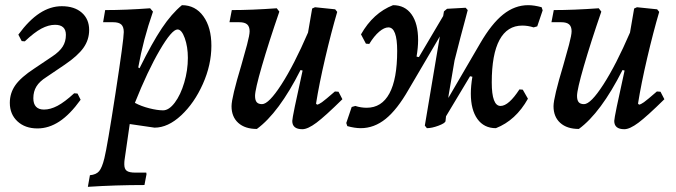

<svg xmlns="http://www.w3.org/2000/svg" viewBox="-20 -488 2615 743"><path d="M280 -126 292 -102Q251 -45 210 -18Q169 9 125 9Q77 9 47.5 -18.5Q18 -46 18 -90Q18 -128 39.5 -158.5Q61 -189 113 -223L183 -270Q210 -288 222.5 -307.5Q235 -327 235 -353Q235 -392 193 -392Q168 -392 140.5 -377.5Q113 -363 76 -328L64 -329L51 -354Q92 -410 133.5 -437Q175 -464 219 -464Q268 -464 296.5 -439Q325 -414 325 -372Q325 -334 303 -303Q281 -272 231 -238L160 -190Q133 -173 121 -153.5Q109 -134 109 -108Q109 -86 119.5 -75Q130 -64 150 -64Q175 -64 202.5 -78.5Q230 -93 267 -127Z M384 124Q395 80 427 -127.5Q459 -335 459 -364Q459 -384 449.5 -393Q440 -402 418 -402H379L387 -449Q467 -449 561 -456L572 -443Q534 -334 515 -227L520 -224Q569 -323 606.5 -379Q644 -435 684 -468Q736 -468 767 -425Q798 -382 798 -311Q798 -237 765 -163Q732 -89 681 -41.5Q630 6 578 6L482 -8L462 131Q461 137 461 148Q461 166 470.5 173Q480 180 504 180H546L547 186L539 228Q427 228 320 235L328 190Q352 188 363.5 174.5Q375 161 384 124ZM502 -90Q526 -77 557.5 -69Q589 -61 611 -61Q634 -61 656.5 -91Q679 -121 693 -168.5Q707 -216 707 -264Q707 -307 695 -340.5Q683 -374 667 -374Q645 -374 598 -293.5Q551 -213 502 -90Z M1305 -104Q1238 -38 1204.5 -13Q1171 12 1150 12Q1111 12 1111 -20Q1111 -35 1151 -215L1143 -217Q1059 -51 974 11Q928 11 902 -12.5Q876 -36 876 -77Q876 -110 914 -236Q926 -277 936 -315Q946 -353 946 -367Q946 -385 936.5 -393.5Q927 -402 906 -402H868L877 -449Q953 -449 1051 -456L1061 -443Q1020 -324 993.5 -232.5Q967 -141 967 -117Q967 -100 973.5 -92.5Q980 -85 994 -85Q1020 -85 1069 -161Q1118 -237 1172 -362L1188 -455L1199 -460L1277 -452L1285 -442Q1262 -364 1238.5 -263.5Q1215 -163 1203 -87L1207 -83Q1214 -84 1226 -92.5Q1238 -101 1276 -134L1290 -133Z M2080 -448 2059 -386 2045 -382Q2023 -389 2001 -389Q1943 -389 1913 -333.5Q1883 -278 1883 -169Q1883 -78 1917 -78Q1933 -78 1951.5 -94.5Q1970 -111 1990 -142L2003 -141L2023 -106Q1976 -22 1899 8Q1853 8 1827.5 -27.5Q1802 -63 1802 -126Q1802 -155 1808 -191L1799 -193L1706 -38L1704 -19Q1702 -11 1676.5 -1.5Q1651 8 1632 8L1624 -2L1682 -347L1561 -141Q1517 -64 1472.5 -28Q1428 8 1376 8Q1353 8 1324 0L1320 -12L1341 -74L1355 -78Q1377 -71 1399 -71Q1457 -71 1487 -126.5Q1517 -182 1517 -291Q1517 -382 1483 -382Q1467 -382 1447.5 -365.5Q1428 -349 1409 -318L1396 -319L1377 -355Q1424 -438 1501 -468Q1547 -468 1572.5 -432.5Q1598 -397 1598 -333Q1598 -304 1592 -269L1601 -267L1695 -426L1698 -444L1710 -454L1782 -458L1790 -449L1780 -411Q1765 -357 1739 -254L1716 -119L1715 -109L1838 -320Q1882 -396 1927 -432Q1972 -468 2024 -468Q2047 -468 2076 -460Z M2551 -104Q2484 -38 2450.5 -13Q2417 12 2396 12Q2357 12 2357 -20Q2357 -35 2397 -215L2389 -217Q2305 -51 2220 11Q2174 11 2148 -12.5Q2122 -36 2122 -77Q2122 -110 2160 -236Q2172 -277 2182 -315Q2192 -353 2192 -367Q2192 -385 2182.5 -393.5Q2173 -402 2152 -402H2114L2123 -449Q2199 -449 2297 -456L2307 -443Q2266 -324 2239.5 -232.5Q2213 -141 2213 -117Q2213 -100 2219.5 -92.5Q2226 -85 2240 -85Q2266 -85 2315 -161Q2364 -237 2418 -362L2434 -455L2445 -460L2523 -452L2531 -442Q2508 -364 2484.5 -263.5Q2461 -163 2449 -87L2453 -83Q2460 -84 2472 -92.5Q2484 -101 2522 -134L2536 -133Z"/></svg>

Font: Alegreya Medium
Style: Italic
Weight: 500
Italic angle: -7°
Designer: Juan Pablo del Peral
Foundry: Huerta Tipografica
Version: Version 2.008; ttfautohint (v1.8)